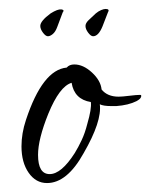

<svg xmlns="http://www.w3.org/2000/svg" viewBox="-20 -397 336 429"><path d="M85 12Q60 12 44 -11Q28 -34 28 -70Q28 -99 38 -129Q75 -241 129 -246Q135 -253 146 -253Q166 -253 185.5 -235Q205 -217 207 -197Q220 -181 245 -181Q253 -181 269 -183Q285 -185 293 -185Q297 -185 295 -180Q294 -176 285 -171Q267 -162 240 -160H228Q211 -160 203 -164Q208 -126 167 -55Q130 12 85 12ZM91 -8Q117 -8 147 -55Q155 -68 162.5 -84Q170 -100 175 -120Q185 -154 183 -169Q146 -175 140 -212Q113 -204 88 -143Q65 -86 65 -51Q65 -8 91 -8ZM188 -316Q183 -316 177 -324Q171 -332 171 -339Q171 -345 177.5 -351.5Q184 -358 194 -367Q200 -372 206 -374.5Q212 -377 216 -377Q226 -377 221 -369L209 -338Q200 -316 188 -316ZM87 -316Q82 -316 76 -324Q70 -332 70 -339Q70 -350 93 -367Q109 -377 117 -376Q125 -375 120 -369L108 -337Q104 -326 98 -321Q92 -316 87 -316Z"/></svg>

Font: Lovers Quarrel
Style: Regular
Weight: 400
Designer: Robert E. Leuschke
Foundry: Robert E. Leuschke
Version: Version 1.010; ttfautohint (v1.8.3)